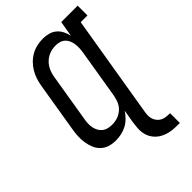

<svg xmlns="http://www.w3.org/2000/svg" viewBox="-274 -851 1165 1165"><g transform="rotate(-45 309.0 -268.0)"><path d="M553 207Q531 207 508.5 206Q486 205 465 200Q444 195 424.5 185.5Q405 176 390 161.5Q375 147 365 128.5Q355 110 351.5 88.5Q348 67 350 44.5Q352 22 355 0L369 -82Q355 -61 337 -43Q319 -25 297 -13.5Q275 -2 251 3Q227 8 204 8Q175 8 149.5 0Q124 -8 105 -26Q86 -44 76 -69Q66 -94 62 -120.5Q58 -147 59.5 -175Q61 -203 66 -231L118 -546Q122 -571 130 -596Q138 -621 151.5 -644Q165 -667 184.5 -686.5Q204 -706 227.5 -719Q251 -732 276.5 -737.5Q302 -743 328 -743Q352 -743 375.5 -736.5Q399 -730 416.5 -715Q434 -700 444.5 -679Q455 -658 460 -635L477 -735H618V-651H560L452 0Q449 17 448 33.5Q447 50 451.5 65Q456 80 466 92.5Q476 105 489.5 112Q503 119 520 121Q537 123 553 123ZM255 -76Q271 -76 286.5 -79Q302 -82 316.5 -89Q331 -96 344 -107Q357 -118 365.5 -132Q374 -146 379 -161.5Q384 -177 387 -192Q400 -271 413 -349.5Q426 -428 439 -507Q442 -525 443 -542.5Q444 -560 442 -577Q440 -594 433.5 -610Q427 -626 415 -637.5Q403 -649 386.5 -654Q370 -659 352 -659Q335 -659 318.5 -655.5Q302 -652 286.5 -644Q271 -636 257.5 -623.5Q244 -611 235 -596Q226 -581 220.5 -565Q215 -549 212 -532L160 -217Q157 -200 156.5 -182.5Q156 -165 159.5 -149Q163 -133 171 -118.5Q179 -104 192 -94Q205 -84 221.5 -80Q238 -76 255 -76Z"/></g></svg>

Font: Iosevka Etoile Medium Oblique
Style: Regular
Weight: 500
Italic angle: -9°
Designer: Belleve Invis
Foundry: Belleve Invis
Version: Version 15.5.2; ttfautohint (v1.8.4)